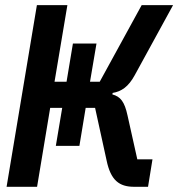

<svg xmlns="http://www.w3.org/2000/svg" viewBox="-20 -718 685 738"><path d="M194.6 -157.3H285.2L309.3 -303.3H345.5L389.6 -101.9C405.5 -24.9 438.2 0 495.7 0H549L566.1 -105.5H507.8L470.2 -274.1C458.8 -327.1 443.2 -346.6 411.9 -355.1L413 -360.8C447.1 -366.5 473.7 -384.6 497.9 -429L645.2 -698.2H524.5L363.3 -403.8H326L350.9 -550.8H260.3L235.8 -403.8H189.6L239 -698.2H121.8L5.3 0H122.5L172.9 -303.3H219.1Z"/></svg>

Font: Margiela Mono Italic SmBold It
Style: Regular
Weight: 600
Designer: Mike Abbink, Paul van der Laan, Pieter van Rosmalen
Foundry: Bold Monday
Version: Version 2.003 2021